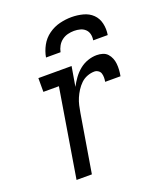

<svg xmlns="http://www.w3.org/2000/svg" viewBox="-137 -829 774 918"><g transform="rotate(-20 250.0 -370.0)"><path d="M93 0 167 -450H88V-520H257L240 -420Q251 -441 265.5 -461Q280 -481 299 -496.5Q318 -512 341 -520Q364 -528 387 -528Q403 -528 417.5 -523.5Q432 -519 441.5 -508.5Q451 -498 456.5 -484.5Q462 -471 463.5 -456Q465 -441 464 -425.5Q463 -410 460 -394H382Q384 -405 384 -416Q384 -427 381 -436.5Q378 -446 369 -452Q360 -458 350 -458Q332 -458 313.5 -451Q295 -444 281 -430.5Q267 -417 256.5 -400.5Q246 -384 238.5 -366.5Q231 -349 227 -331Q223 -313 220 -295L171 0ZM156 -600Q161 -630 176.5 -658.5Q192 -687 218.5 -706Q245 -725 275.5 -732.5Q306 -740 336 -740Q366 -740 394.5 -732.5Q423 -725 442.5 -706Q462 -687 468.5 -658.5Q475 -630 470 -600H396Q399 -616 395.5 -631Q392 -646 381.5 -656Q371 -666 356 -670Q341 -674 325 -674Q309 -674 293 -670Q277 -666 263.5 -656Q250 -646 241.5 -631Q233 -616 230 -600Z"/></g></svg>

Font: Iosevka Curly Slab
Style: Italic
Weight: 400
Italic angle: -9°
Monospace: yes
Designer: Belleve Invis
Foundry: Belleve Invis
Version: Version 22.1.2; ttfautohint (v1.8.4)